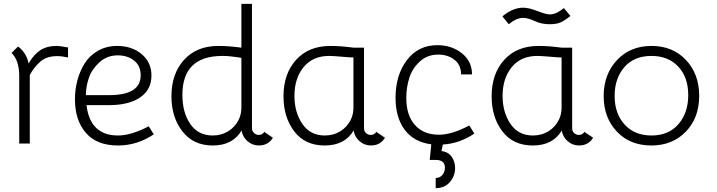

<svg xmlns="http://www.w3.org/2000/svg" viewBox="-20 -747 3729 999"><path d="M40 -472 74 -505Q117 -473 129 -417Q156 -464 190 -486Q224 -508 276 -508Q292 -508 334 -500V-448Q302 -455 278 -455Q225 -455 193 -429Q159 -401 135 -357V0H80V-353Q80 -432 40 -472Z M754 -90 780 -48Q694 10 594 10Q483 10 426.5 -56Q370 -122 370 -230Q370 -281 382.5 -328.5Q395 -376 420.5 -417Q446 -458 490 -483Q534 -508 590 -508Q666 -508 717 -465.5Q768 -423 768 -354Q768 -280 709 -240Q650 -200 548 -200H430Q449 -42 594 -42Q662 -42 754 -90ZM427 -252H548Q712 -252 712 -355Q712 -405 677.5 -432Q643 -459 593 -459Q537 -459 497.5 -423Q458 -387 442.5 -342Q427 -297 427 -252Z M1291 -727V-80Q1291 -66 1301.5 -55.5Q1312 -45 1327 -45Q1345 -45 1355 -61L1400 -30Q1375 10 1327 10Q1293 10 1267.5 -12.5Q1242 -35 1237 -68Q1191 10 1087 10Q986 10 929 -63.5Q872 -137 872 -246Q872 -363 937.5 -435.5Q1003 -508 1116 -508Q1171 -508 1236 -499V-727ZM1236 -188V-446Q1230 -447 1213 -449.5Q1196 -452 1177 -454Q1158 -456 1137 -456Q929 -456 929 -253Q929 -162 970 -102Q1011 -42 1087 -42Q1132 -42 1167.5 -64Q1203 -86 1222 -124Q1236 -152 1236 -188Z M1938 -61 1983 -30Q1958 10 1910 10Q1876 10 1850.5 -12.5Q1825 -35 1820 -68Q1774 10 1669 10Q1567 10 1511 -63.5Q1455 -137 1455 -246Q1455 -363 1520.5 -435.5Q1586 -508 1699 -508Q1754 -508 1819 -499H1874V-80Q1874 -64 1884.5 -54.5Q1895 -45 1909 -45Q1928 -45 1938 -61ZM1819 -188V-448Q1804 -448 1757.5 -452Q1711 -456 1693 -456Q1607 -456 1559.5 -397.5Q1512 -339 1512 -248Q1512 -163 1553 -102.5Q1594 -42 1670 -42Q1716 -42 1751.5 -64.5Q1787 -87 1805 -124Q1819 -152 1819 -188Z M2284 5 2277 39Q2312 43 2330 68.5Q2348 94 2348 127Q2348 168 2321 200Q2294 232 2247 232V179Q2269 179 2282 163Q2295 147 2295 126Q2295 85 2247 85H2216L2224 4Q2133 -8 2085.5 -72Q2038 -136 2038 -238Q2038 -356 2097 -434Q2156 -512 2256 -512Q2330 -512 2383 -470Q2436 -428 2436 -360H2379Q2379 -409 2344.5 -436Q2310 -463 2260 -463Q2204 -463 2165 -427.5Q2126 -392 2110 -342.5Q2094 -293 2094 -237Q2094 -147 2139 -96.5Q2184 -46 2264 -46Q2330 -46 2422 -94L2448 -52Q2371 0 2284 5Z M2627 -621 2594 -662Q2649 -707 2701 -707Q2732 -707 2776.5 -689.5Q2821 -672 2841 -672Q2874 -672 2914 -705L2948 -664Q2918 -640 2897 -630.5Q2876 -621 2839 -621Q2797 -621 2762 -637.5Q2727 -654 2702 -654Q2667 -654 2627 -621ZM3021 -61 3066 -30Q3041 10 2993 10Q2959 10 2933.5 -12.5Q2908 -35 2903 -68Q2857 10 2752 10Q2650 10 2594 -63.5Q2538 -137 2538 -246Q2538 -363 2603.5 -435.5Q2669 -508 2782 -508Q2837 -508 2902 -499H2957V-80Q2957 -64 2967.5 -54.5Q2978 -45 2992 -45Q3011 -45 3021 -61ZM2902 -188V-448Q2887 -448 2840.5 -452Q2794 -456 2776 -456Q2690 -456 2642.5 -397.5Q2595 -339 2595 -248Q2595 -163 2636 -102.5Q2677 -42 2753 -42Q2799 -42 2834.5 -64.5Q2870 -87 2888 -124Q2902 -152 2902 -188Z M3370 -508Q3480 -508 3549 -435Q3618 -362 3618 -248Q3618 -134 3548.5 -62Q3479 10 3369 10Q3258 10 3189.5 -62.5Q3121 -135 3121 -247Q3121 -360 3190 -434Q3259 -508 3370 -508ZM3370 -456Q3279 -456 3228.5 -397.5Q3178 -339 3178 -248Q3178 -156 3230 -99Q3282 -42 3370 -42Q3459 -42 3510 -101Q3561 -160 3561 -252Q3561 -345 3509 -400.5Q3457 -456 3370 -456Z"/></svg>

Font: Bellota
Style: Regular
Weight: 400
Designer: Kemie Guaida
Foundry: Kemie Guaida
Version: Version 1.000;PS 002.000;hotconv 1.0.70;makeotf.lib2.5.58329